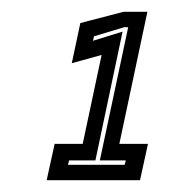

<svg xmlns="http://www.w3.org/2000/svg" viewBox="-20 -720 288 325"><path d="M59 -415 72.5 -476.5H120L152 -627L101.5 -613L116 -681L189 -700H229.5L182 -476.5H230.5L217 -415ZM95 -441H191L193 -448.5H149L197 -674H190.5L139 -658.5L137.5 -651L187.5 -666.5L141.5 -448.5H97Z"/></svg>

Font: Tourney Expanded Regular
Style: Bold Italic
Weight: 700
Width: 7
Italic angle: -12°
Designer: Tyler Finck
Foundry: Etcetera Type Co
Version: Version 1.010; ttfautohint (v1.8.3)